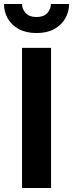

<svg xmlns="http://www.w3.org/2000/svg" viewBox="-34 -939 365 959"><path d="M-14 -919H76Q76 -894 94 -874Q112 -854 148 -854Q185 -854 202.5 -874Q220 -894 220 -919H311Q311 -880 292 -847Q273 -814 237 -794Q201 -774 148 -774Q96 -774 59.5 -794Q23 -814 4.5 -847Q-14 -880 -14 -919ZM76 -700H221V0H76Z"/></svg>

Font: Von Semi
Style: Regular
Weight: 600
Version: Version 4.000; ttfautohint (v1.8.4.7-5d5b)